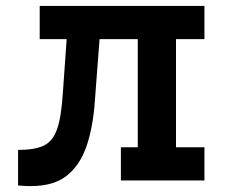

<svg xmlns="http://www.w3.org/2000/svg" viewBox="-20 -609 761 648"><path d="M85 19Q78 19 72 19Q66 19 41 17V-103Q98 -103 128.5 -118Q159 -133 173 -174Q187 -215 192 -294L205 -477H114V-589H670V-477H574V-112H670V0H388V-112H445V-477H316L300 -266Q294 -181 272.5 -117Q251 -53 206.5 -17Q162 19 85 19Z"/></svg>

Font: Podkova ExtraBold
Style: Regular
Weight: 800
Designer: Ilya Yudin
Foundry: Cyreal (www.cyreal.org)
Version: Version 2.103